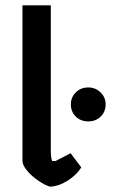

<svg xmlns="http://www.w3.org/2000/svg" viewBox="-20 -691 427 718"><path d="M64 -90V-671H170V-127Q170 -102 175 -89H188L244 -118L284 -65Q267 -37 233 -15.5Q199 6 167 7Q149 2 124.5 -14.5Q100 -31 82 -52Q64 -73 64 -90ZM245 -301Q245 -327 263.5 -345.5Q282 -364 310 -364Q337 -364 356 -345.5Q375 -327 375 -301Q375 -273 356.5 -255Q338 -237 310 -237Q282 -237 263.5 -255Q245 -273 245 -301Z"/></svg>

Font: Athiti SemiBold
Style: Regular
Weight: 600
Designer: CadsonDemak Team
Foundry: CadsonDemak
Version: Version 1.033